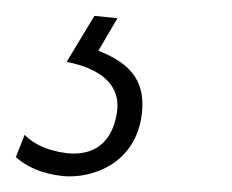

<svg xmlns="http://www.w3.org/2000/svg" viewBox="-52 -23 292 242"><path d="M28 199C64 202 116 184 126 126C133 83 116 58 72 41L96 0L67 -3L32 55C73 63 102 83 95 121C89 156 67 174 32 170C8 167 -9 159 -21 147L-32 175C-20 186 -1 196 28 199Z"/></svg>

Font: Fixel Text 20240404 ExtraLight
Style: Italic
Weight: 200
Width: 4
Italic angle: -10°
Designer: AlfaBravo + MacPaw
Foundry: Kyrylo Tkachov, Marchela Mozhyna, Serhii Makarenko, Maria Weinstein, Zakhar Kryvoshyya
Version: Version 1.211;Glyphs 3.2 (3225)